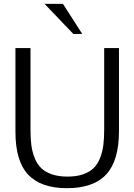

<svg xmlns="http://www.w3.org/2000/svg" viewBox="-20 -964 697 996"><path d="M60.1 0ZM211.4 -943.8H306.6L406.7 -788.1L360.8 -787.6ZM60.1 -280.3V-714.8H138.2V-292Q138.2 -246.1 142.6 -211.4Q147 -176.8 159.7 -144.8Q172.4 -112.8 193.4 -92.3Q214.4 -71.8 248.8 -59.8Q283.2 -47.9 330.1 -47.9Q377 -47.9 411.1 -59.8Q445.3 -71.8 466.1 -92.3Q486.8 -112.8 499.3 -144.8Q511.7 -176.8 516.1 -211.4Q520.5 -246.1 520.5 -292V-714.8H597.2V-283.7Q597.2 -130.9 531.2 -59.3Q465.3 12.2 327.1 12.2Q192.4 12.2 126.2 -57.9Q60.1 -127.9 60.1 -280.3Z"/></svg>

Font: Pontano Sans
Style: Regular
Weight: 400
Foundry: vernon adams
Version: 1.0